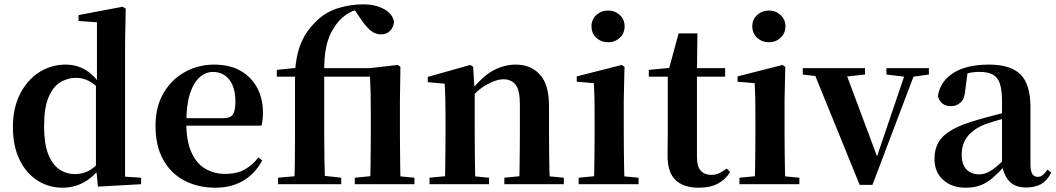

<svg xmlns="http://www.w3.org/2000/svg" viewBox="-20 -850 4874 886"><path d="M268.5 16.2Q204 16.2 151.9 -17.7Q99.7 -51.5 69.6 -114.2Q39.6 -176.8 39.6 -263.1Q39.6 -352.4 72.9 -417.2Q106.2 -482 161.4 -517Q216.7 -551.9 282.5 -551.9Q332.9 -551.9 373.4 -528.1Q413.8 -504.4 447.8 -453.6H457.1L440.3 -436.8Q412.9 -465.9 386.3 -478.3Q359.7 -490.8 331.9 -490.8Q291.2 -490.8 257.5 -469.9Q223.9 -449.1 203.6 -400.1Q183.4 -351.2 183.4 -267.7Q183.4 -188.6 202.1 -139.8Q220.9 -91.1 253.4 -68.9Q285.9 -46.7 326.3 -46.7Q357.5 -46.7 384.5 -59.4Q411.5 -72.1 437.8 -100.9L456.6 -80.8H446.1Q412.8 -34.5 368 -9.1Q323.1 16.2 268.5 16.2ZM432 11.2 422.7 -81.1V-83.3V-457.2L427.4 -468.4V-747.1L342.4 -753.3V-780.3L545.9 -819L560.2 -810L557.2 -652.7V-34.7L631.1 -29.9V0Z M974.2 16.2Q893.8 16.2 831.2 -16.5Q768.6 -49.1 733.1 -113Q697.6 -176.9 697.6 -268.8Q697.6 -358.8 735.6 -422.2Q773.5 -485.7 835.2 -518.8Q896.9 -551.9 967.4 -551.9Q1041.1 -551.9 1091.5 -522.5Q1141.8 -493.1 1167.6 -443.2Q1193.4 -393.3 1193.4 -330.9Q1193.4 -296.1 1186.7 -270.2H756.1V-304.6H1011.4Q1043.5 -304.6 1054.9 -322.2Q1066.3 -339.8 1066.3 -380.4Q1066.3 -446.3 1038.2 -482.2Q1010.1 -518 962.1 -518Q928.7 -518 900.6 -492.9Q872.6 -467.8 856.1 -416Q839.7 -364.1 839.7 -282.7Q839.7 -200.5 862.9 -148.2Q886 -95.8 926.8 -71.7Q967.5 -47.5 1019.4 -47.5Q1072.4 -47.5 1108.9 -67.7Q1145.3 -87.9 1172.2 -123.2L1190.1 -109.9Q1158.6 -49.8 1103.7 -16.8Q1048.7 16.2 974.2 16.2Z M1263.1 0V-29.9L1376.4 -40.2H1462.9L1554.6 -29.9V0ZM1338.1 0Q1340.1 -58.2 1340.7 -117.4Q1341.4 -176.6 1341.4 -234.8V-496.1H1257.4V-527.5L1388.5 -541.2L1341.1 -516.1Q1345.6 -582 1360.4 -627.3Q1375.3 -672.7 1398.8 -705Q1422.4 -737.3 1450.6 -762.7Q1489.1 -796.8 1543.7 -813.4Q1598.3 -830 1657.6 -830Q1710.3 -830 1750.6 -809Q1790.8 -788.1 1798 -750.3Q1797 -725.6 1780.9 -708.5Q1764.8 -691.3 1736.8 -691.3Q1712.8 -691.3 1691.3 -708.4Q1669.9 -725.4 1645.5 -761.2L1612 -811.2V-817.4H1639.2V-808.6Q1606.5 -802.5 1574.6 -780.3Q1542.7 -758.1 1520.6 -721.2Q1498.3 -688.9 1486.4 -638.6Q1474.6 -588.4 1476.1 -504.4V-234.8Q1476.1 -176.6 1477.1 -117.4Q1478.1 -58.2 1479.8 0ZM1617.1 0V-29.9L1722.5 -40.2H1785.1L1892.4 -29.9V0ZM1687.3 0Q1689.1 -25.5 1689.6 -67.4Q1690.1 -109.4 1690.6 -154.8Q1691.1 -200.3 1691.1 -234.8V-331Q1691.1 -384.3 1690.2 -421.2Q1689.3 -458 1687.3 -496.1H1409.6V-535.7H1688.8L1815.8 -550.4L1827.8 -541.7L1825.5 -388.7V-234.8Q1825.5 -200.3 1826 -154.8Q1826.5 -109.4 1827 -67.4Q1827.5 -25.5 1828.5 0Z M1962 0V-29.9L2067.6 -40.2H2130.7L2236.6 -29.9V0ZM2032.2 0Q2033.9 -25.5 2034.4 -67.4Q2034.9 -109.4 2035.4 -154.8Q2035.9 -200.3 2035.9 -234.8V-310.2Q2035.9 -360 2035 -393.7Q2034.2 -427.5 2032.2 -463.8L1954.1 -470.7V-495.2L2150.2 -550.4L2163.2 -541.7L2170.6 -428V-425.6V-234.8Q2170.6 -200.3 2171.1 -154.8Q2171.6 -109.4 2172.1 -67.4Q2172.6 -25.5 2173.6 0ZM2307.3 0V-29.9L2411.2 -40.2H2473.8L2581.9 -29.9V0ZM2376 0Q2377 -25.5 2377.5 -66.9Q2378 -108.4 2378.5 -153.8Q2379 -199.3 2379 -234.8V-369.8Q2379 -433.2 2359.6 -458.7Q2340.2 -484.2 2302.2 -484.2Q2271.6 -484.2 2227.8 -460.5Q2184.1 -436.8 2138.5 -383.3L2133.6 -425.7H2148.9Q2205.1 -497.3 2255.7 -524.6Q2306.3 -551.9 2360.5 -551.9Q2429.6 -551.9 2471.5 -505.8Q2513.5 -459.6 2513.5 -360.5V-234.8Q2513.5 -199.3 2514 -153.8Q2514.5 -108.4 2515.3 -66.9Q2516.2 -25.5 2517.2 0Z M2650.2 0V-29.9L2756.8 -40.2H2818.8L2926.8 -29.9V0ZM2720.6 0Q2721.6 -25.5 2722.3 -67.4Q2722.9 -109.4 2723.4 -154.8Q2723.9 -200.3 2723.9 -234.8V-308Q2723.9 -358.3 2723.3 -394.3Q2722.6 -430.4 2720.6 -466.2L2641.5 -472.9V-497.4L2849.1 -550.4L2861.8 -541.7L2858.4 -387.9V-234.8Q2858.4 -200.3 2858.9 -154.8Q2859.4 -109.4 2860.2 -67.4Q2861.1 -25.5 2862.1 0ZM2785.8 -655Q2754.6 -655 2732 -675.4Q2709.5 -695.9 2709.5 -728.8Q2709.5 -760.3 2732 -780.9Q2754.6 -801.4 2785.8 -801.4Q2817.5 -801.4 2839.9 -780.9Q2862.3 -760.3 2862.3 -728.8Q2862.3 -695.9 2839.9 -675.4Q2817.5 -655 2785.8 -655Z M3129.4 -496.1V-535.7H3326.2V-496.1ZM3205.1 16.2Q3133.7 16.2 3097.1 -19.3Q3060.5 -54.8 3060.5 -131.7Q3060.5 -159.8 3061 -182.4Q3061.5 -205 3061.5 -234.7V-496.1H2974V-527.5L3083.7 -538L3065.1 -525.2L3111.5 -695.8H3198.3L3196.2 -519.3V-508.7V-123.8Q3196.2 -81.6 3213.7 -62.3Q3231.2 -43 3262.3 -43Q3282.4 -43 3298 -50.4Q3313.7 -57.9 3333.7 -72.5L3349.2 -56Q3327.7 -21.1 3292.3 -2.5Q3256.9 16.2 3205.1 16.2Z M3392.2 0V-29.9L3498.8 -40.2H3560.8L3668.8 -29.9V0ZM3462.6 0Q3463.6 -25.5 3464.3 -67.4Q3464.9 -109.4 3465.4 -154.8Q3465.9 -200.3 3465.9 -234.8V-308Q3465.9 -358.3 3465.3 -394.3Q3464.6 -430.4 3462.6 -466.2L3383.5 -472.9V-497.4L3591.1 -550.4L3603.8 -541.7L3600.4 -387.9V-234.8Q3600.4 -200.3 3600.9 -154.8Q3601.4 -109.4 3602.2 -67.4Q3603.1 -25.5 3604.1 0ZM3527.8 -655Q3496.6 -655 3474 -675.4Q3451.5 -695.9 3451.5 -728.8Q3451.5 -760.3 3474 -780.9Q3496.6 -801.4 3527.8 -801.4Q3559.5 -801.4 3581.9 -780.9Q3604.3 -760.3 3604.3 -728.8Q3604.3 -695.9 3581.9 -675.4Q3559.5 -655 3527.8 -655Z M3947 3.1 3727.7 -535.7H3875L4037.6 -100.6H4016.7L4022.4 -114.7L4165.4 -535.7H4210.4L4006 3.1ZM3684.5 -506V-535.7H3971.6V-506L3866.4 -494.8H3782.1ZM4070.6 -506V-535.7H4266.4V-506L4185.4 -494.8H4165Z M4435.6 16.2Q4373.2 16.2 4332.8 -19.4Q4292.3 -54.9 4292.3 -117.6Q4292.3 -161.2 4311 -193.6Q4329.7 -226.1 4374.1 -251.5Q4418.6 -277 4494.4 -297.9Q4533.8 -309.4 4583.4 -322Q4633 -334.6 4673 -344.4V-318.9Q4633 -308.9 4593 -297.6Q4552.9 -286.4 4526.1 -276.7Q4472.3 -254.9 4445.1 -220.6Q4417.8 -186.4 4417.8 -135.9Q4417.8 -90.4 4440.1 -67.9Q4462.3 -45.3 4499 -45.3Q4515.3 -45.3 4533.7 -52.6Q4552.1 -59.9 4576.4 -79.7Q4600.8 -99.4 4634.3 -135.5L4649.8 -82.4H4614.7Q4585.6 -50.6 4560.2 -28.7Q4534.7 -6.8 4505.4 4.7Q4476 16.2 4435.6 16.2ZM4715.1 15.2Q4663.6 15.2 4636.9 -14.2Q4610.2 -43.6 4603.9 -94V-96.5V-381.4Q4603.9 -434.7 4593.8 -464.5Q4583.7 -494.3 4560.6 -506.3Q4537.5 -518.3 4499 -518.3Q4473.4 -518.3 4446.3 -512.2Q4419.2 -506.1 4382.8 -491.2L4445.1 -516.3L4434.9 -439.2Q4432.3 -395.9 4413.6 -378Q4394.8 -360.2 4369.3 -360.2Q4320.1 -360.2 4308.2 -406.5Q4317.9 -473.5 4378.4 -512.7Q4438.9 -551.9 4544.1 -551.9Q4644.4 -551.9 4689.7 -505.9Q4735.1 -459.8 4735.1 -356.2V-94.8Q4735.1 -60.3 4743.8 -47Q4752.6 -33.8 4768.7 -33.8Q4780.3 -33.8 4790.3 -40.9Q4800.3 -48.1 4813.7 -67.2L4830.9 -53.4Q4813 -17.5 4785.2 -1.1Q4757.4 15.2 4715.1 15.2Z"/></svg>

Font: Noto Serif JP
Style: Regular
Weight: 200
Designer: Ryoko NISHIZUKA 西塚涼子 (kana & ideographs); Frank Grießhammer (Latin, Greek & Cyrillic); Wenlong ZHANG 张文龙 (bopomofo); San
Foundry: Adobe
Version: Version 2.001;hotconv 1.1.0;makeotfexe 2.6.0